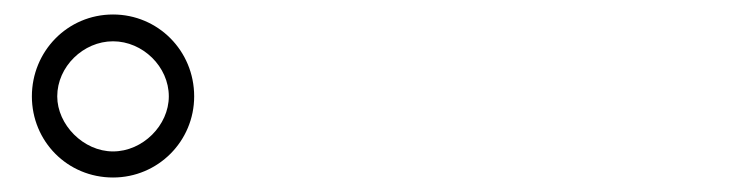

<svg xmlns="http://www.w3.org/2000/svg" viewBox="-20 -840 1040 265"><path d="M24 -707C24 -645 73 -595 136 -595C198 -595 248 -645 248 -707C248 -770 198 -820 136 -820C73 -820 24 -769 24 -707ZM59 -707C59 -748 95 -783 136 -783C177 -783 213 -748 213 -707C213 -667 177 -631 136 -631C95 -631 59 -668 59 -707Z"/></svg>

Font: Source Han Sans SC Light
Style: Regular
Weight: 300
Designer: Ryoko NISHIZUKA (kana & ideographs); Paul D. Hunt (Latin, Greek & Cyrillic); Wenlong ZHANG (bopomofo); Sandoll Communica
Foundry: Adobe Systems Incorporated
Version: Version 1.004;PS 1.004;hotconv 1.0.82;makeotf.lib2.5.63406